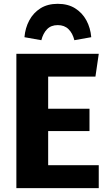

<svg xmlns="http://www.w3.org/2000/svg" viewBox="-20 -971 566 991"><path d="M64.5 -693.4H489.8L472.6 -575.6H228.6V-409.8H441.9V-294.6H228.6V-118.3H489.7V0H64.5ZM278 -951.3Q225.6 -951.3 188.7 -928Q151.9 -904.7 131.1 -865.7Q110.2 -826.6 106.2 -779L193.4 -763.5Q202.5 -799.3 223.1 -820.4Q243.7 -841.4 278 -841.4Q312.4 -841.4 333.7 -820.4Q355.1 -799.3 363.8 -763.5L451 -779Q447 -826.6 426 -865.7Q405 -904.7 367.9 -928Q330.9 -951.3 278 -951.3Z"/></svg>

Font: Fira Sans Variable
Style: Regular
Weight: 400
Designer: Carrois Corporate & Edenspiekermann AG
Foundry: Carrois Corporate GbR & Edenspiekermann AG
Version: Version 4.202